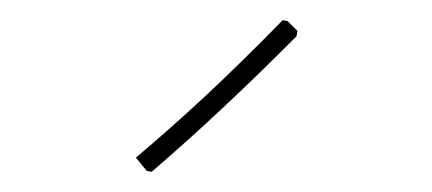

<svg xmlns="http://www.w3.org/2000/svg" viewBox="-20 -689 430 191"><path d="M275.9 -658.2 274.9 -652.8Q235.4 -613.3 204.1 -584Q168.9 -550.8 130.9 -518.1L126 -519L115.2 -532.2Q148.4 -560.1 185.1 -594.2Q220.2 -627 261.2 -668.9L266.1 -668Z"/></svg>

Font: Datalegreya
Style: Thin
Weight: 250
Designer: Figs Lab
Foundry: Figs Lab
Version: Version 1.002;PS 001.002;hotconv 1.0.70;makeotf.lib2.5.58329